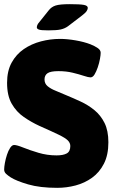

<svg xmlns="http://www.w3.org/2000/svg" viewBox="-21 -895 541 923"><path d="M254 8Q171 8 114.5 -8.5Q58 -25 31 -42Q17 -51 8 -59.5Q-1 -68 -1 -80Q-1 -92 2.5 -111.5Q6 -131 12.5 -151Q19 -171 28 -184.5Q37 -198 47 -198Q60 -198 91 -185.5Q122 -173 164 -160.5Q206 -148 251 -148Q283 -148 300 -157.5Q317 -167 317 -193Q317 -208 305 -220Q293 -232 261 -247.5Q229 -263 168 -290Q129 -308 93.5 -332.5Q58 -357 35.5 -396Q13 -435 13 -497Q13 -554 35 -594Q57 -634 93.5 -659Q130 -684 175.5 -696Q221 -708 268 -708Q301 -708 342 -701Q383 -694 414 -682Q436 -673 449.5 -663.5Q463 -654 463 -641Q463 -631 459.5 -611.5Q456 -592 449 -571.5Q442 -551 433.5 -537Q425 -523 414 -523Q404 -523 381.5 -530.5Q359 -538 328 -545.5Q297 -553 260 -553Q222 -553 207.5 -543Q193 -533 193 -513Q193 -493 208 -480.5Q223 -468 247 -458.5Q271 -449 298 -437Q332 -423 367.5 -406.5Q403 -390 433 -365.5Q463 -341 481.5 -304Q500 -267 500 -211Q500 -150 478.5 -108Q457 -66 421.5 -40.5Q386 -15 342.5 -3.5Q299 8 254 8ZM211 -749Q175 -749 165.5 -753Q156 -757 156 -763Q156 -767 158 -773.5Q160 -780 169 -790L213 -845Q226 -862 246.5 -868.5Q267 -875 315 -875Q363 -875 382 -871.5Q401 -868 401 -857Q401 -851 396 -842.5Q391 -834 374 -821L306 -769Q291 -758 271.5 -753.5Q252 -749 211 -749Z"/></svg>

Font: Asap Black
Style: Regular
Weight: 900
Designer: Pablo Cosgaya
Foundry: Omnibus-Type
Version: Version 3.001; ttfautohint (v1.8.4.7-5d5b)